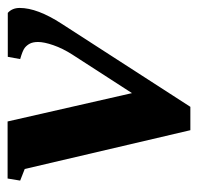

<svg xmlns="http://www.w3.org/2000/svg" viewBox="-28 -471 509 493"><g transform="rotate(-90 226.5 -224.5)"><path d="M161.1 -459.5 233.9 -140.1 333 -293.5Q348.6 -317.9 356.9 -341.8Q365.2 -365.7 365.2 -381.3Q365.2 -394 361.1 -402.1Q356.9 -410.2 350.1 -415.5Q343.3 -420.9 321.3 -427.2L327.1 -459H439.9Q452.6 -447.8 452.6 -428.2Q452.6 -383.3 412.1 -320.8L198.7 9.8H138.7L39.1 -415.5L9.3 -427.2L14.6 -459.5Z"/></g></svg>

Font: Liberation Serif
Style: Bold Italic
Weight: 700
Italic angle: -16.333°
Designer: Steve Matteson
Foundry: Ascender Corporation
Version: Version 2.1.5